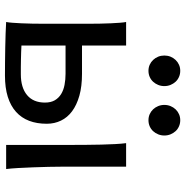

<svg xmlns="http://www.w3.org/2000/svg" viewBox="-6 -758 768 797"><g transform="rotate(90 378.5 -359.0)"><path d="M285.6 -314.9Q337.9 -314.9 376.7 -304Q415.5 -293 441.4 -273.7Q467.3 -254.4 480.2 -227.5Q493.2 -200.7 493.2 -168.5Q493.2 -127.4 481 -95.5Q468.8 -63.5 443.8 -41Q418.9 -18.6 381.3 -6.8Q343.8 4.9 293 4.9Q267.1 4.9 236.6 4.6Q206.1 4.4 176 3.7Q146 2.9 118.4 2.2Q90.8 1.5 70.8 0Q72.8 -10.3 74 -26.4Q75.2 -42.5 76.2 -63Q77.1 -83.5 77.6 -107.2Q78.1 -130.9 78.1 -156.2V-341.8Q78.1 -366.7 77.6 -390.4Q77.1 -414.1 76.2 -434.6Q75.2 -455.1 74 -471.4Q72.8 -487.8 70.8 -498H168.5V-314.9ZM671.4 -231.9Q671.4 -208.5 672.1 -176.5Q672.9 -144.5 674.1 -111.8Q675.3 -79.1 677 -49.3Q678.7 -19.5 681.2 0H581.1V-258.8Q581.1 -294.4 580.8 -329.1Q580.6 -363.8 579.8 -394.8Q579.1 -425.8 577.6 -452.4Q576.2 -479 573.7 -498H671.4ZM168.5 -63.5Q180.7 -62.5 195.6 -62.3Q210.4 -62 226.3 -61.5Q242.2 -61 257.8 -61H288.1Q343.3 -61 374.3 -86.9Q405.3 -112.8 405.3 -161.1Q405.3 -185.5 395.8 -201.9Q386.2 -218.3 369.9 -228.3Q353.5 -238.3 331.8 -242.4Q310.1 -246.6 285.6 -246.6H168.5ZM210 -656.7Q210 -670.4 214.8 -682.4Q219.7 -694.3 228.3 -703.4Q236.8 -712.4 248.3 -717.5Q259.8 -722.7 273.4 -722.7Q287.1 -722.7 298.8 -717.5Q310.5 -712.4 318.8 -703.4Q327.1 -694.3 332 -682.4Q336.9 -670.4 336.9 -656.7Q336.9 -643.1 332 -631.1Q327.1 -619.1 318.8 -610.1Q310.5 -601.1 298.8 -595.9Q287.1 -590.8 273.4 -590.8Q259.8 -590.8 248.3 -595.9Q236.8 -601.1 228.3 -610.1Q219.7 -619.1 214.8 -631.1Q210 -643.1 210 -656.7ZM415 -656.7Q415 -670.4 419.9 -682.4Q424.8 -694.3 433.3 -703.4Q441.9 -712.4 453.4 -717.5Q464.8 -722.7 478.5 -722.7Q492.2 -722.7 503.9 -717.5Q515.6 -712.4 523.9 -703.4Q532.2 -694.3 537.1 -682.4Q542 -670.4 542 -656.7Q542 -643.1 537.1 -631.1Q532.2 -619.1 523.9 -610.1Q515.6 -601.1 503.9 -595.9Q492.2 -590.8 478.5 -590.8Q464.8 -590.8 453.4 -595.9Q441.9 -601.1 433.3 -610.1Q424.8 -619.1 419.9 -631.1Q415 -643.1 415 -656.7Z"/></g></svg>

Font: Andika Compact
Style: Regular
Weight: 400
Designer: Victor Gaultney, Annie Olsen, Julie Remington, Don Collingsworth, Eric Hays, Becca Hirsbrunner
Foundry: SIL International
Version: Version 5.000 ; LnSpcTght